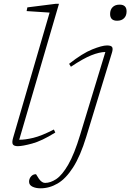

<svg xmlns="http://www.w3.org/2000/svg" viewBox="-20 -762 688 1014"><path d="M242 -695.5 120.5 -703.5 124.5 -723 275 -742H291.5L81.5 -24Q112 -23.5 155.8 -34Q199.5 -44.5 264.5 -78L272 -62Q200.5 -17.5 149.5 -3.8Q98.5 10 74 10Q54 10 48 0.5Q42 -9 49 -33.5ZM561.5 -688Q561.5 -711 574.8 -724.2Q588 -737.5 611.5 -737.5Q648.5 -737.5 648.5 -702Q648.5 -679 635.2 -665.8Q622 -652.5 598.5 -652.5Q561.5 -652.5 561.5 -688ZM435.5 -39.5Q404.5 62 366.2 121.8Q328 181.5 284.5 207Q241 232.5 194 232.5Q169 232.5 151.2 223.8Q133.5 215 133.5 197.5Q133.5 182 143.8 170Q154 158 169.5 158Q171 158 175 165.5Q179 173 186 183Q201.5 204 218 204Q247 204 277.8 183.2Q308.5 162.5 340.5 107.2Q372.5 52 403.5 -50.5L536.5 -487.5Q505 -487 462.2 -470Q419.5 -453 354.5 -409.5L345 -425Q415.5 -480.5 467.2 -501.2Q519 -522 545 -522Q567.5 -522 572.5 -512.8Q577.5 -503.5 571 -483Z"/></svg>

Font: Newsreader 6pt ExtraLight
Style: Italic
Weight: 275
Italic angle: -17°
Designer: Hugues Gentile
Foundry: Production Type
Version: Version 1.003; ttfautohint (v1.8.3)